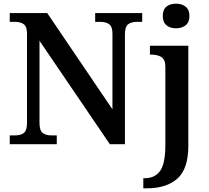

<svg xmlns="http://www.w3.org/2000/svg" viewBox="-20 -785 1140 1045"><path d="M33 -48H61Q93 -48 110 -61.5Q127 -75 127 -116V-602Q127 -640 109.5 -653Q92 -666 61 -666H33V-714H237L592 -190V-602Q592 -640 574.5 -653Q557 -666 526 -666H498V-714H754V-666H726Q694 -666 677 -652.5Q660 -639 660 -598V0H578L195 -563V-116Q195 -75 212 -61.5Q229 -48 261 -48H289V0H33ZM866 -698Q866 -733 886 -749Q906 -765 938 -765Q970 -765 990.5 -748.5Q1011 -732 1011 -698Q1011 -664 990.5 -647.5Q970 -631 938 -631Q906 -631 886 -647.5Q866 -664 866 -698ZM760 185H767Q824 185 852 144.5Q880 104 880 4V-421Q880 -461 858.5 -474.5Q837 -488 799 -488H796V-536H1005V8Q1005 134 945.5 187Q886 240 778 240H760Z"/></svg>

Font: Noto Serif SemiBold
Style: Regular
Weight: 600
Designer: Monotype Design Team
Foundry: Monotype Imaging Inc.
Version: Version 1.001